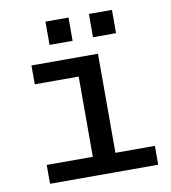

<svg xmlns="http://www.w3.org/2000/svg" viewBox="-81 -783 761 853"><g transform="rotate(-10 300.0 -356.5)"><path d="M76 0V-85H284V-447H86V-532H386V-85H564V0ZM181 -608V-713H285V-608ZM377 -608V-713H481V-608Z"/></g></svg>

Font: Geist Mono Medium
Style: Regular
Weight: 500
Monospace: yes
Designer: Basement.studio, Andrés Briganti, Mateo Zaragoza
Foundry: Basement.studio, Vercel, Andrés Briganti, Guido Ferreyra, Mateo Zaragoza
Version: Version 1.500; ttfautohint (v1.8.4.7-5d5b)